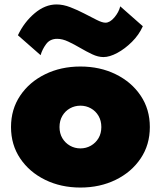

<svg xmlns="http://www.w3.org/2000/svg" viewBox="-20 -827 723 863"><path d="M341.5 16Q253.5 16 182.8 -18.8Q112 -53.5 70.8 -114.8Q29.5 -176 29.5 -256Q29.5 -336 70.8 -397.2Q112 -458.5 182.8 -493.2Q253.5 -528 341.5 -528Q429.5 -528 500.2 -493.2Q571 -458.5 612.2 -397.2Q653.5 -336 653.5 -256Q653.5 -176 612.2 -114.8Q571 -53.5 500.2 -18.8Q429.5 16 341.5 16ZM341.5 -160Q367 -160 388.5 -172.2Q410 -184.5 422.8 -206Q435.5 -227.5 435.5 -256Q435.5 -284.5 422.8 -306.2Q410 -328 388.5 -340Q367 -352 341.5 -352Q316 -352 294.5 -340Q273 -328 260.2 -306.2Q247.5 -284.5 247.5 -256Q247.5 -227.5 260.2 -206Q273 -184.5 294.5 -172.2Q316 -160 341.5 -160ZM445 -570.5Q421 -570.5 394.5 -583Q368 -595.5 340.8 -611.5Q313.5 -627.5 287 -640Q260.5 -652.5 237 -652.5Q205 -652.5 187.5 -629Q170 -605.5 162.5 -579L60.5 -668.5Q88.5 -727.5 135.5 -767.2Q182.5 -807 234 -807Q264 -807 296.2 -794.5Q328.5 -782 359.2 -766Q390 -750 414.8 -737.5Q439.5 -725 454 -725Q474 -725 494 -748.5Q514 -772 520.5 -798.5L622 -709Q604.5 -670 573 -638.8Q541.5 -607.5 507 -589Q472.5 -570.5 445 -570.5Z"/></svg>

Font: Spartan Thin Black
Style: Regular
Weight: 900
Version: Version 1.004